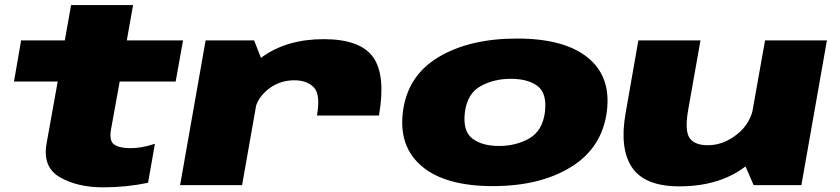

<svg xmlns="http://www.w3.org/2000/svg" viewBox="-20 -754 3420 782"><path d="M400 9Q494.5 9 583 -9.5L611 -168.5Q558 -150.5 511 -150.5Q468 -150.5 446 -164.8Q424 -179 432 -226L467.5 -422H695.5L725.5 -589.5H496.5L522 -733.5H269.5L244 -589.5H66L37 -422H215L169.5 -168.5Q153 -72.5 224.5 -31.8Q296 9 400 9Z M1271 -283.5H1523.5Q1552 -447.5 1499.8 -521Q1447.5 -594.5 1298 -594.5Q1150 -594.5 1049 -522.8Q948 -451 934 -373L1018 -305Q1027.5 -355 1073 -391Q1118.5 -427 1179 -427Q1230 -427 1258 -398.5Q1286 -370 1271 -283.5ZM713.5 0H966L1053 -492.5L1015 -589.5H817.5Z M1987.5 4Q2180 4 2306 -74Q2432 -152 2451.5 -299Q2470 -441.5 2374.2 -519.2Q2278.5 -597 2086 -597Q1892.5 -597 1766.2 -521.5Q1640 -446 1621 -299Q1603 -156.5 1698.8 -76.2Q1794.5 4 1987.5 4ZM2012.5 -159.5Q1943 -159.5 1903.5 -190Q1864 -220.5 1873.5 -297.5Q1883.5 -373 1937.2 -403Q1991 -433 2060.5 -433Q2130.5 -433 2169.5 -403.5Q2208.5 -374 2199.5 -297.5Q2189.5 -221 2135.5 -190.2Q2081.5 -159.5 2012.5 -159.5Z M3049.5 0H3244L3348 -589.5H3096L3008 -95.5ZM2833 -589.5H2580L2528 -293Q2502.5 -147.5 2554.8 -71.2Q2607 5 2746.5 5Q2929 5 3039.5 -95.5Q3150 -196 3162.5 -267.5L3050 -324Q3038 -251 2981.8 -206.8Q2925.5 -162.5 2863 -162.5Q2808 -162.5 2788 -193Q2768 -223.5 2783.5 -310Z"/></svg>

Font: Anybody Expanded Black
Style: Italic
Weight: 900
Width: 7
Italic angle: -10°
Version: Version 1.113;gftools[0.9.25]